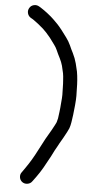

<svg xmlns="http://www.w3.org/2000/svg" viewBox="-66 -817 556 1105"><g transform="rotate(5 212.5 -264.5)"><path d="M106.5 242.5C115.5 248.8 125.7 251 137 249C148.3 247 157 241.7 163 233L183 206C197 186.7 209.3 167.7 220 149C230.7 130.3 243.3 107.3 258 80C271.3 52.7 281.3 33.7 288 23C294 11 304.3 -7.3 319 -32C334.3 -59.3 344.3 -78.7 349 -90C353 -101.3 356 -113.7 358 -127C360 -138.3 362 -152.3 364 -169C366 -185.7 368 -204.3 370 -225C372 -247 373 -265 373 -279C372.3 -291.7 372 -305.7 372 -321C372 -337 371.3 -353.3 370 -370C368.7 -387.3 366.7 -403.7 364 -419C361.3 -432.3 357.7 -447.7 353 -465C347.7 -485 340.3 -504.3 331 -523C323 -538.3 316.3 -552.3 311 -565C303.7 -581 295 -595.7 285 -609C277 -620.3 267 -633.7 255 -649C243 -664.3 233.3 -675.7 226 -683C219.3 -690.3 211.7 -698 203 -706C193.7 -715.3 181.5 -725.8 166.5 -737.5C151.5 -749.2 138.7 -758.3 128 -765L115 -773C105 -779 94.5 -780.7 83.5 -778C72.5 -775.3 64.2 -769.2 58.5 -759.5C52.8 -749.8 51.3 -739.7 54 -729C56.7 -718.3 62.7 -710 72 -704L86 -696C94 -690.7 104.2 -683.2 116.5 -673.5C128.8 -663.8 139 -655.3 147 -648L168 -627C173.3 -621.7 181.3 -612.3 192 -599C202.7 -585 212 -572.3 220 -561C226.7 -552.3 232.3 -542.7 237 -532C243 -518 250.3 -502.7 259 -486C265.7 -472.7 271 -459 275 -445C279 -429.7 282.3 -415.3 285 -402C287 -390.7 288.3 -378 289 -364C290.3 -349.3 291 -334.7 291 -320C291 -304.7 291.3 -290.7 292 -278C292 -266.7 291 -251.3 289 -232C287.7 -212 286 -194.3 284 -179C282 -163.7 280.3 -151 279 -141C277 -132.3 275 -124.7 273 -118C270.3 -111.3 262.3 -96 249 -72C234.3 -46.7 223.7 -28.3 217 -17C210.3 -5 200 14.7 186 42C172 69.3 160 91.3 150 108C140 124.7 129 141.7 117 159L98 186C91.3 194.7 88.8 204.7 90.5 216C92.2 227.3 97.5 236.2 106.5 242.5Z"/></g></svg>

Font: Ruji's Handwriting Font v.2.0
Style: Medium
Weight: 500
Version: Version 2.0